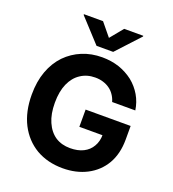

<svg xmlns="http://www.w3.org/2000/svg" viewBox="-168 -1081 1096 1217"><g transform="rotate(20 380.5 -472.0)"><path d="M545.9 -492.2Q538.1 -518.6 524.4 -538.1Q510.7 -558.6 491.2 -572.3Q472.7 -585.9 447.3 -593.8Q422.9 -601.6 393.6 -601.6Q336.9 -601.6 294.9 -573.2Q252.9 -545.9 229.5 -493.2Q206.1 -440.4 206.1 -364.3Q206.1 -288.1 229.5 -235.4Q252.9 -181.6 294.9 -153.3Q336.9 -126 394.5 -126Q446.3 -126 483.4 -144.5Q520.5 -163.1 540 -197.3Q560.5 -231.4 560.5 -278.3Q570.3 -276.4 591.8 -273.4Q544.9 -273.4 404.3 -273.4Q404.3 -302.7 404.3 -389.6Q480.5 -389.6 708 -389.6Q708 -366.2 708 -297.9Q708 -202.1 668 -132.8Q627.9 -64.5 556.6 -27.3Q485.4 9.8 393.6 9.8Q292 9.8 213.9 -35.2Q136.7 -81.1 93.8 -164.1Q50.8 -248 50.8 -363.3Q50.8 -451.2 76.2 -520.5Q101.6 -589.8 148.4 -638.7Q195.3 -686.5 256.8 -711.9Q318.4 -737.3 390.6 -737.3Q452.1 -737.3 505.9 -719.7Q558.6 -701.2 600.6 -668.9Q641.6 -635.7 668 -590.8Q694.3 -545.9 702.1 -492.2Q649.4 -492.2 545.9 -492.2ZM316.4 -954.1Q334 -932.6 387.7 -867.2Q405.3 -888.7 459 -954.1Q491.2 -954.1 587.9 -954.1Q587.9 -952.1 587.9 -949.2Q551.8 -910.2 443.4 -793Q415 -793 331.1 -793Q294.9 -832 187.5 -949.2Q187.5 -950.2 187.5 -954.1Q219.7 -954.1 316.4 -954.1Z"/></g></svg>

Font: DeepSea
Style: Bold
Weight: 700
Designer: Stem
Version: Version 3.019;git-0a5106e0b